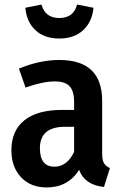

<svg xmlns="http://www.w3.org/2000/svg" viewBox="-20 -807 535 842"><path d="M91 -773 162 -787Q178 -728 240 -728Q303 -728 318 -787L390 -773Q384 -711 344.5 -674.5Q305 -638 240 -638Q175 -638 136 -674Q97 -710 91 -773ZM428 -133Q428 -105 436 -91.5Q444 -78 462 -70L436 13Q351 4 327 -62Q278 15 185 15Q114 15 72 -30Q30 -75 30 -148Q30 -234 87 -279.5Q144 -325 252 -325H305V-358Q305 -408 285 -429Q265 -450 220 -450Q168 -450 92 -423L63 -506Q154 -544 240 -544Q428 -544 428 -365ZM219 -76Q274 -76 305 -141V-251H265Q155 -251 155 -157Q155 -76 219 -76Z"/></svg>

Font: Fira Sans Condensed Medium
Style: Regular
Weight: 500
Width: 3
Designer: Carrois Corporate & Edenspiekermann AG
Foundry: Carrois Corporate GbR & Edenspiekermann AG
Version: Version 4.203;PS 004.203;hotconv 1.0.88;makeotf.lib2.5.64775